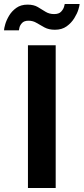

<svg xmlns="http://www.w3.org/2000/svg" viewBox="-65 -935 416 955"><path d="M74 0V-710H212V0ZM77 -832Q55 -832 44.5 -820.5Q34 -809 31.5 -797Q29 -785 29 -784H-45Q-45 -793 -39 -814Q-33 -835 -19.5 -857.5Q-6 -880 16.5 -896Q39 -912 72 -912Q103 -912 123 -900Q143 -888 161.5 -876.5Q180 -865 204 -865Q228 -865 239 -877Q250 -889 253.5 -901Q257 -913 257 -915H331Q331 -908 325 -888Q319 -868 304.5 -844.5Q290 -821 266.5 -804Q243 -787 208 -787Q178 -787 156.5 -798.5Q135 -810 117 -821Q99 -832 77 -832Z"/></svg>

Font: YasnoRaleway
Style: Bold
Weight: 700
Designer: Matt McInerney, Pablo Impallari, Rodrigo Fuenzalida
Foundry: Matt McInerney, Pablo Impallari, Rodrigo Fuenzalida
Version: Version 4.026